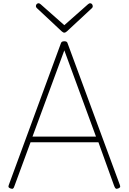

<svg xmlns="http://www.w3.org/2000/svg" viewBox="-20 -1148 793 1182"><path d="M44 12Q34 8 32.5 3.5Q31 -1 34 -9L354 -879Q356 -887 361 -890.5Q366 -894 376 -894Q386 -894 390.5 -890.5Q395 -887 397 -879L718 -9Q721 -1 719.5 3.5Q718 8 708 12Q698 16 693 13Q688 10 683 -3L586 -272H168L69 -3Q65 10 60 13Q55 16 44 12ZM180 -307H571L376 -838ZM535 -1128Q542 -1128 546.5 -1122.5Q551 -1117 551 -1109Q551 -1106 550 -1103.5Q549 -1101 546 -1098L392 -955Q387 -951 383.5 -949Q380 -947 376 -947Q372 -947 368.5 -949Q365 -951 360 -955L206 -1099Q203 -1102 202 -1105Q201 -1108 201 -1110Q201 -1118 206 -1123Q211 -1128 217 -1128Q221 -1128 224 -1126Q227 -1124 230 -1122L376 -993L522 -1122Q525 -1124 528 -1126Q531 -1128 535 -1128Z"/></svg>

Font: Playwrite HR Lijeva Thin
Style: Regular
Weight: 250
Designer: Veronika Burian, José Scaglione
Foundry: TypeTogether
Version: Version 1.002